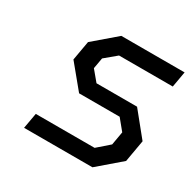

<svg xmlns="http://www.w3.org/2000/svg" viewBox="-121 -653 793 783"><g transform="rotate(30 275.5 -261.5)"><path d="M82 0 95 -73H372L427 -121L438 -184L397 -234H206L117 -342L133 -433L238 -523H536L523 -449H270L216 -404L207 -353L247 -305H438L528 -194L510 -91L404 0Z"/></g></svg>

Font: Tomorrow
Style: Italic
Weight: 400
Italic angle: -10°
Designer: Tony de Marco, Monica Rizzolli
Foundry: Just in Type
Version: Version 2.002